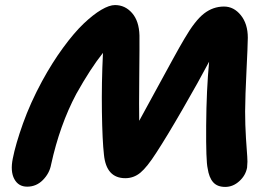

<svg xmlns="http://www.w3.org/2000/svg" viewBox="-20 -775 1075 763"><path d="M875 -32.2Q843.3 -32.2 826.9 -51Q810.5 -69.8 805.2 -106Q798.3 -134.3 799.3 -276.1Q800.3 -418 811 -529.8Q770.5 -453.1 706.5 -342.3Q642.6 -231.4 601.1 -168Q564.5 -110.8 538.1 -88.9Q511.7 -66.9 478 -66.9Q402.3 -66.9 393.1 -160.2Q386.7 -215.3 385 -330.3Q383.3 -445.3 389.2 -564.9Q340.3 -503.9 283.2 -401.9Q217.3 -277.8 183.1 -121.1Q176.8 -86.4 150.6 -59.8Q124.5 -33.2 87.9 -33.2Q53.2 -33.2 36.9 -63.5Q20.5 -93.8 30.8 -145Q42 -202.1 71.3 -284.2Q100.6 -366.2 147 -452.1Q187.5 -526.4 231.2 -585.9Q274.9 -645.5 312.7 -681.4Q350.6 -717.3 382.6 -736.1Q414.6 -754.9 437 -754.9Q477.1 -754.9 504.9 -723.1Q532.7 -691.4 534.2 -633.8Q534.7 -596.2 533.4 -470.7Q532.2 -345.2 533.2 -294.9Q557.1 -338.4 596.9 -411.6Q636.7 -484.9 665.8 -537.8Q694.8 -590.8 712.9 -621.1Q754.9 -693.4 790.8 -721.2Q826.7 -749 870.1 -749Q909.2 -749 937 -714.6Q964.8 -680.2 964.8 -625Q964.4 -591.3 959.5 -493.2Q954.6 -395 954.1 -332Q954.1 -279.8 957.5 -225.1Q960.9 -170.4 962.6 -152.3Q964.4 -134.3 961.9 -108.9Q956.1 -77.6 930.9 -54.9Q905.8 -32.2 875 -32.2Z"/></svg>

Font: Shantell Sans Bouncy
Style: Bold Italic
Weight: 700
Italic angle: -11.31°
Designer: Stephen Nixon, Anya Danilova, Shantell Martin
Foundry: Arrow Type
Version: Version 1.006;[9816181b4]